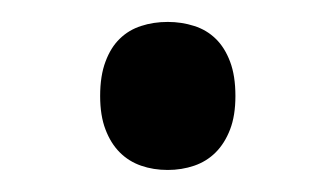

<svg xmlns="http://www.w3.org/2000/svg" viewBox="-20 -441 308 176"><path d="M71.8 -353Q71.8 -371.6 76.7 -384.5Q81.5 -397.5 89.8 -405.5Q98.1 -413.6 109.4 -417.2Q120.6 -420.9 133.8 -420.9Q146.5 -420.9 158 -417.2Q169.4 -413.6 177.7 -405.5Q186 -397.5 190.9 -384.5Q195.8 -371.6 195.8 -353Q195.8 -335 190.9 -322.3Q186 -309.6 177.7 -301.3Q169.4 -293 158 -289.1Q146.5 -285.2 133.8 -285.2Q120.6 -285.2 109.4 -289.1Q98.1 -293 89.8 -301.3Q81.5 -309.6 76.7 -322.3Q71.8 -335 71.8 -353Z"/></svg>

Font: Puppies Kittens
Style: Regular
Weight: 400
Foundry: Ascender Corporation and Peter Mawhorter
Version: Version 0.1